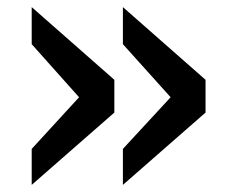

<svg xmlns="http://www.w3.org/2000/svg" viewBox="-20 -504 654 539"><path d="M325 -380V-484L557 -280V-188L325 15V-86L459 -231ZM69 -380V-484L301 -280V-188L69 15V-86L202 -231Z"/></svg>

Font: Intel One Mono Medium
Style: Regular
Weight: 500
Monospace: yes
Designer: Fred Shallcrass
Foundry: Frere-Jones Type LLC
Version: Version 1.400;hotconv 1.1.0;makeotfexe 2.6.0;FJTRelease1.4